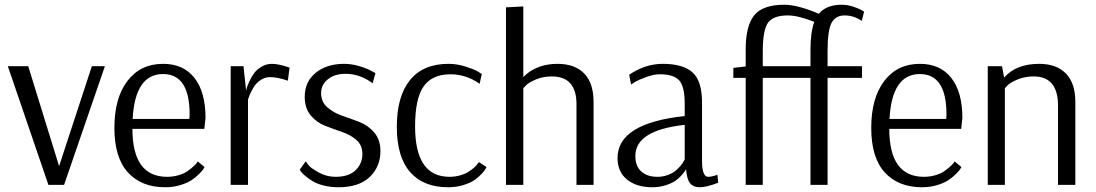

<svg xmlns="http://www.w3.org/2000/svg" viewBox="-20 -779 4619 809"><path d="M184 0 13 -500H99L229 -79L367 -500H422L250 0Z M676 10Q576 10 519 -52.5Q462 -115 462 -240Q462 -366 517 -438Q572 -510 667 -510Q753 -510 799.5 -450.5Q846 -391 846 -282L841 -236H538Q538 -34 684 -34Q709 -34 731.5 -40.5Q754 -47 768 -56.5Q782 -66 793 -76Q804 -86 809 -92L813 -99L842 -75Q840 -72 836.5 -66Q833 -60 818.5 -45.5Q804 -31 786.5 -19.5Q769 -8 739.5 1Q710 10 676 10ZM539 -278H778Q779 -288 779 -297Q779 -467 667 -467Q549 -467 539 -278Z M952 0V-500H1006L1017 -397Q1018 -402 1020 -409.5Q1022 -417 1031 -436.5Q1040 -456 1051 -471Q1062 -486 1082 -498Q1102 -510 1126 -510Q1140 -510 1158.5 -506Q1177 -502 1188 -498L1200 -494L1193 -439Q1149 -454 1118 -454Q1096 -454 1077 -441Q1058 -428 1047.5 -409.5Q1037 -391 1032 -379Q1027 -367 1025 -360V0Z M1406 10Q1372 10 1343 2.5Q1314 -5 1296.5 -16Q1279 -27 1266 -38Q1253 -49 1248 -56L1243 -64L1268 -99Q1273 -92 1282 -81Q1291 -70 1323.5 -52Q1356 -34 1394 -34Q1450 -34 1478.5 -62Q1507 -90 1507 -130Q1507 -167 1482 -189Q1457 -211 1421.5 -223Q1386 -235 1350 -249Q1314 -263 1289 -293Q1264 -323 1264 -371Q1264 -435 1310.5 -472.5Q1357 -510 1430 -510Q1462 -510 1495 -500Q1528 -490 1545 -480L1562 -471L1550 -428Q1497 -468 1436 -468Q1390 -468 1361.5 -445Q1333 -422 1333 -387Q1333 -350 1359 -327Q1385 -304 1421.5 -291.5Q1458 -279 1494.5 -265Q1531 -251 1557 -220.5Q1583 -190 1583 -142Q1583 -77 1538 -33.5Q1493 10 1406 10Z M1868 10Q1764 10 1708 -54Q1652 -118 1652 -245Q1652 -373 1707.5 -441.5Q1763 -510 1870 -510Q1905 -510 1940 -499Q1975 -488 1993 -478L2010 -467L2001 -426Q1944 -466 1878 -466Q1801 -466 1765 -415Q1729 -364 1729 -246Q1729 -34 1874 -34Q1898 -34 1920 -40.5Q1942 -47 1955.5 -56Q1969 -65 1979 -74Q1989 -83 1993 -90L1998 -96L2030 -75Q2028 -72 2025 -66Q2022 -60 2008.5 -45.5Q1995 -31 1978 -19.5Q1961 -8 1931.5 1Q1902 10 1868 10Z M2112 0V-748L2185 -752V-455H2186L2189 -458Q2192 -461 2197.5 -466Q2203 -471 2211 -476.5Q2219 -482 2231 -488Q2243 -494 2257 -499Q2271 -504 2290 -507Q2309 -510 2329 -510Q2402 -510 2441.5 -469.5Q2481 -429 2481 -349V0H2409V-340Q2409 -457 2305 -457Q2269 -457 2239 -444.5Q2209 -432 2197 -420L2185 -407V0Z M2728 10Q2662 10 2622 -22.5Q2582 -55 2582 -113Q2582 -260 2865 -290V-343Q2865 -414 2842 -440Q2819 -466 2761 -466Q2735 -466 2704.5 -455Q2674 -444 2656 -434L2639 -423L2631 -464Q2699 -510 2772 -510Q2858 -510 2898 -474Q2938 -438 2938 -347V-102Q2938 -34 2964 -34Q2971 -34 2980.5 -36Q2990 -38 2996 -40L3003 -43L3006 -9Q2957 10 2928 10Q2902 10 2888 -6.5Q2874 -23 2871 -65H2870Q2869 -62 2865.5 -57Q2862 -52 2850.5 -39Q2839 -26 2824 -16Q2809 -6 2783.5 2Q2758 10 2728 10ZM2750 -34Q2773 -34 2793.5 -41.5Q2814 -49 2826.5 -59.5Q2839 -70 2848 -81Q2857 -92 2861 -100L2865 -107V-253Q2657 -230 2657 -122Q2657 -79 2682 -56.5Q2707 -34 2750 -34Z M3122 0V-451H3070V-493L3122 -499V-571Q3122 -669 3157.5 -714Q3193 -759 3285 -759Q3341 -759 3430 -721Q3462 -759 3526 -759Q3550 -759 3573.5 -751.5Q3597 -744 3609 -737L3621 -730L3611 -691Q3577 -714 3539 -714Q3500 -714 3483.5 -682Q3467 -650 3467 -563V-500H3612V-451H3467V0H3395V-451H3194V0ZM3194 -500H3395V-571Q3395 -643 3411 -687Q3342 -714 3300 -714Q3237 -714 3215.5 -682.5Q3194 -651 3194 -563Z M3865 10Q3765 10 3708 -52.5Q3651 -115 3651 -240Q3651 -366 3706 -438Q3761 -510 3856 -510Q3942 -510 3988.5 -450.5Q4035 -391 4035 -282L4030 -236H3727Q3727 -34 3873 -34Q3898 -34 3920.5 -40.5Q3943 -47 3957 -56.5Q3971 -66 3982 -76Q3993 -86 3998 -92L4002 -99L4031 -75Q4029 -72 4025.5 -66Q4022 -60 4007.5 -45.5Q3993 -31 3975.5 -19.5Q3958 -8 3928.5 1Q3899 10 3865 10ZM3728 -278H3967Q3968 -288 3968 -297Q3968 -467 3856 -467Q3738 -467 3728 -278Z M4142 0V-500H4202L4211 -452Q4261 -510 4359 -510Q4431 -510 4471 -469.5Q4511 -429 4511 -349V0H4438V-334Q4438 -457 4335 -457Q4299 -457 4268.5 -444.5Q4238 -432 4226 -420L4214 -407V0Z"/></svg>

Font: Arsenal
Style: Regular
Weight: 400
Designer: Andrij Shevchenko
Foundry: Stairsfor
Version: Version 2.001;PS 002.001;hotconv 1.0.88;makeotf.lib2.5.64775